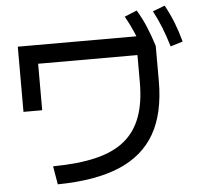

<svg xmlns="http://www.w3.org/2000/svg" viewBox="-57 -911 997 965"><g transform="rotate(-5 441.5 -428.0)"><path d="M180 -96.7Q307.8 -97.8 397.2 -119.4Q486.7 -141.1 542.2 -186.7Q597.8 -232.2 624.4 -304.4Q651.1 -376.7 651.1 -477.8V-616.7H150V-382.2H55.6V-711.1H726.7L746.7 -654.4V-477.8Q746.7 -315.6 687.8 -212.2Q628.9 -108.9 507.8 -57.8Q386.7 -6.7 195.6 -4.4ZM683.3 -634.4Q664.4 -687.8 646.1 -730.6Q627.8 -773.3 604.4 -814.4L666.7 -840Q692.2 -797.8 711.1 -752.8Q730 -707.8 746.7 -654.4ZM821.1 -645.6Q804.4 -701.1 787.2 -743.9Q770 -786.7 747.8 -828.9L808.9 -852.2Q833.3 -807.8 851.1 -762.8Q868.9 -717.8 883.3 -664.4Z"/></g></svg>

Font: Paperlogy 5 Medium
Style: Regular
Weight: 500
Designer: redesigned by Lee Juim, glyphs from Gmarket Sans & Montserrat
Foundry: PT&
Version: Version 1.001